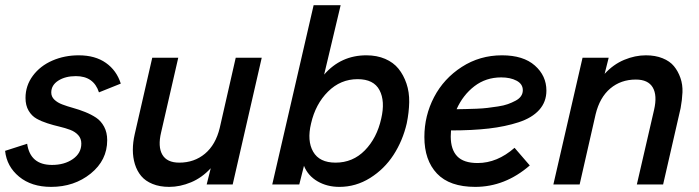

<svg xmlns="http://www.w3.org/2000/svg" viewBox="-23 -710 2690 739"><path d="M173.8 9.3Q98.1 9.3 50.5 -30Q2.9 -69.3 -3.4 -129.4L81.5 -156.7Q93.3 -75.2 177.2 -75.2Q225.1 -75.2 257.6 -97.9Q290 -120.6 290 -157.2Q290 -176.8 278.1 -189.9Q266.1 -203.1 247.3 -210.2Q228.5 -217.3 205.6 -222.7Q182.6 -228 159.7 -235.4Q136.7 -242.7 117.9 -253.2Q99.1 -263.7 87.2 -283.9Q75.2 -304.2 75.2 -333Q75.2 -380.4 103.5 -418.5Q131.8 -456.5 178.5 -476.8Q225.1 -497.1 279.8 -497.1Q343.3 -497.1 384.5 -468Q425.8 -439 441.9 -388.2L357.9 -354.5Q337.9 -417 269 -417Q228.5 -417 201.4 -399.7Q174.3 -382.3 174.3 -354Q174.3 -337.9 186.3 -326.4Q198.2 -314.9 217 -307.9Q235.8 -300.8 258.8 -294.4Q281.7 -288.1 304.9 -278.8Q328.1 -269.5 346.9 -257.1Q365.7 -244.6 377.7 -222.4Q389.6 -200.2 389.6 -170.4Q389.6 -93.3 326.2 -42Q262.7 9.3 173.8 9.3Z M628.4 9.3Q591.8 9.3 564.2 -2Q536.6 -13.2 520.5 -32.5Q504.4 -51.8 496.3 -77.9Q488.3 -104 488.3 -133.1Q488.3 -162.1 495.6 -193.8L563 -487.8H663.1L597.2 -200.7Q584 -145.5 601.8 -114.7Q619.6 -84 667 -84Q724.6 -84 765.9 -118.4Q807.1 -152.8 822.8 -217.8L884.3 -487.8H984.4L872.6 0H772.5L788.1 -62.5Q754.4 -25.9 712.2 -8.3Q669.9 9.3 628.4 9.3Z M1283.2 9.3Q1235.8 9.3 1199 -12.2Q1162.1 -33.7 1147 -71.8L1128.9 0H1024.9L1184.1 -689.9H1288.1L1224.6 -422.9Q1289.1 -497.1 1387.2 -497.1Q1427.7 -497.1 1459.5 -483.4Q1491.2 -469.7 1510.7 -445.6Q1530.3 -421.4 1541.5 -388.4Q1552.7 -355.5 1552 -316.7Q1551.3 -277.8 1542.5 -234.9Q1526.9 -168 1491.5 -113.5Q1456.1 -59.1 1401.4 -24.9Q1346.7 9.3 1283.2 9.3ZM1268.6 -84Q1335 -84 1381.3 -131.3Q1427.7 -178.7 1444.3 -253.4Q1460 -320.8 1437.7 -363Q1415.5 -405.3 1353.5 -405.3Q1287.6 -405.3 1239.5 -357.4Q1191.4 -309.6 1174.3 -234.9Q1158.2 -168 1182.4 -126Q1206.5 -84 1268.6 -84Z M2080.1 -361.3Q2080.1 -317.9 2052.5 -287.1Q2024.9 -256.3 1973.4 -239.5Q1921.9 -222.7 1858.4 -215.3Q1794.9 -208 1712.9 -208Q1711.9 -192.4 1711.9 -184.6Q1711.9 -134.3 1736.8 -108.4Q1761.7 -82.5 1815.4 -82.5Q1890.6 -82.5 1957.5 -141.1L2016.1 -73.2Q1920.9 9.3 1806.2 9.3Q1707.5 9.3 1658.9 -42Q1610.4 -93.3 1610.4 -182.6Q1610.4 -264.6 1647.7 -336.2Q1685.1 -407.7 1754.4 -452.4Q1823.7 -497.1 1909.2 -497.1Q1991.2 -497.1 2035.6 -457.8Q2080.1 -418.5 2080.1 -361.3ZM1906.2 -412.1Q1847.2 -412.1 1803 -378.2Q1758.8 -344.2 1734.4 -289.6Q1755.9 -290 1770.5 -290.3Q1785.2 -290.5 1810.3 -291.5Q1835.4 -292.5 1853.3 -294.7Q1871.1 -296.9 1893.8 -300.3Q1916.5 -303.7 1931.9 -309.3Q1947.3 -314.9 1961.2 -322.3Q1975.1 -329.6 1982.2 -339.8Q1989.3 -350.1 1989.3 -362.8Q1989.3 -386.7 1965.3 -399.4Q1941.4 -412.1 1906.2 -412.1Z M2106.9 0 2219.2 -487.8H2319.8L2304.2 -425.8Q2337.9 -462.4 2379.6 -479.7Q2421.4 -497.1 2462.9 -497.1Q2499.5 -497.1 2527.3 -485.8Q2555.2 -474.6 2571 -455.3Q2586.9 -436 2595.9 -410.2Q2605 -384.3 2603.8 -354.7Q2602.5 -325.2 2596.7 -293.9L2529.3 0H2428.2L2494.6 -287.6Q2507.3 -342.8 2489.5 -373.3Q2471.7 -403.8 2424.3 -403.8Q2366.7 -403.8 2325.9 -369.4Q2285.2 -335 2269.5 -270L2208 0Z"/></svg>

Font: HK Grotesk SmBold Legacy Italic
Style: Regular
Weight: 600
Italic angle: -13°
Designer: Alfredo Marco Pradil
Foundry: Hanken Design Co.
Version: Version 2.022;PS 002.022;hotconv 1.0.88;makeotf.lib2.5.64775